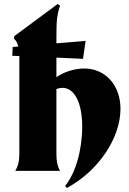

<svg xmlns="http://www.w3.org/2000/svg" viewBox="-20 -848 638 953"><path d="M303 75 312 85C468 1 578 -162 578 -308C578 -425 503 -508 398 -508C350 -508 297 -491 260 -465V-562L392 -556L405 -645L260 -633V-656C260 -745 262 -771 278 -820L266 -828L50 -668V-656C60 -646 67 -634 71 -617L43 -615L41 -571L76 -570V-568V-84C76 -48 70 -24 56 0H278C265 -23 260 -48 260 -84V-406C270 -410 280 -412 290 -412C350 -412 388 -337 388 -220C388 -103 355 12 303 75Z"/></svg>

Font: Sinistre Bold
Style: Regular
Weight: 900
Designer: Jules Durand
Foundry: Collletttivo
Version: Version 69.420;Glyphs 3.2 (3217)